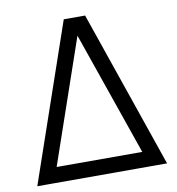

<svg xmlns="http://www.w3.org/2000/svg" viewBox="-81 -793 796 865"><g transform="rotate(-10 317.0 -360.0)"><path d="M75 0V-70.3H559.3V0ZM268 -720H365.7L613.7 0H537L316 -636.7L96.7 0H20Z"/></g></svg>

Font: Manrope ExtraLight
Style: Regular
Weight: 200
Designer: Mikhail Sharanda
Foundry: Mikhail Sharanda
Version: Version 4.505